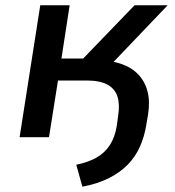

<svg xmlns="http://www.w3.org/2000/svg" viewBox="-20 -518 662 725"><path d="M291 187 268 104Q313 95 344.5 77Q376 59 395 29.5Q414 0 421 -43L426 -80Q433 -124 423.5 -153.5Q414 -183 385.5 -198.5Q357 -214 308 -214H199L165 0H54L132 -498H243L212 -297H294L488 -498H613L378 -252L341 -291Q395 -291 435.5 -277.5Q476 -264 501.5 -237.5Q527 -211 537 -173Q547 -135 539 -85L532 -44Q525 -2 508.5 35.5Q492 73 463 103Q434 133 391.5 154.5Q349 176 291 187Z"/></svg>

Font: Nunito Sans 7pt SemiBold
Style: Italic
Weight: 600
Italic angle: -9°
Designer: Vernon Adams
Foundry: Vernon Adams
Version: Version 3.101;gftools[0.9.27]